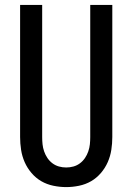

<svg xmlns="http://www.w3.org/2000/svg" viewBox="-20 -755 540 783"><path d="M250 8Q224 8 197.5 2.5Q171 -3 148.5 -16Q126 -29 108.5 -49.5Q91 -70 80.5 -94Q70 -118 66 -144Q62 -170 62 -196V-735H152V-196Q152 -181 153.5 -166.5Q155 -152 160 -137.5Q165 -123 173.5 -110.5Q182 -98 194 -89Q206 -80 220.5 -76Q235 -72 250 -72Q265 -72 279.5 -76Q294 -80 306 -89Q318 -98 326.5 -110.5Q335 -123 340 -137.5Q345 -152 346.5 -166.5Q348 -181 348 -196V-735H438V-196Q438 -170 434 -144Q430 -118 419.5 -94Q409 -70 391.5 -49.5Q374 -29 351.5 -16Q329 -3 302.5 2.5Q276 8 250 8Z"/></svg>

Font: Iosevka Term Medium
Style: Regular
Weight: 500
Monospace: yes
Designer: Belleve Invis
Foundry: Belleve Invis
Version: Version 26.3.1